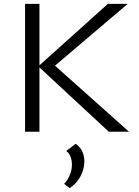

<svg xmlns="http://www.w3.org/2000/svg" viewBox="-20 -678 713 988"><path d="M540 0 183 -331V0H109V-658H183V-342L535 -658H637L263 -340L644 0ZM310 268Q329 248 339.5 222Q350 196 350 171Q350 120 321 99L369 62Q414 92 414 153Q414 193 393.5 230.5Q373 268 338 290Z"/></svg>

Font: Ysabeau
Style: Regular
Weight: 400
Designer: Christian Thalmann (Catharsis Fonts)
Version: Version 0.003